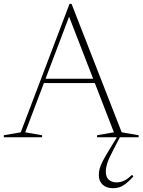

<svg xmlns="http://www.w3.org/2000/svg" viewBox="-24 -705 732 986"><path d="M189.5 -278.5V-300.5H477V-278.5ZM601 -25.5 688 -10.5V0H474.5V-10.5L561 -25.5L324 -637H337.5L105.5 -25.5L192 -10.5V0H-4.5V-10.5L82.5 -25.5L333 -685H343.5ZM558 64.5Q535 109 527.2 132.2Q519.5 155.5 519.5 178Q519.5 204 534.5 217.8Q549.5 231.5 574.5 231.5Q595.5 231.5 614.2 222.5Q633 213.5 654 192.5L661 201.5Q639.5 224.5 622.8 237.8Q606 251 590.5 256.2Q575 261.5 557 261.5Q522.5 261.5 503 243.2Q483.5 225 483.5 194Q483.5 178 487.5 162.2Q491.5 146.5 503.5 122.8Q515.5 99 540 59.5L581.5 -8.5H596Z"/></svg>

Font: Newsreader 24pt ExtraLight
Style: Regular
Weight: 250
Designer: Hugues Gentile
Foundry: Production Type
Version: Version 1.003